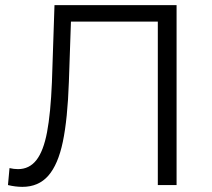

<svg xmlns="http://www.w3.org/2000/svg" viewBox="-20 -720 825 747"><path d="M667 -700V0H594V-636H256L248 -402Q243 -257 224.5 -168.5Q206 -80 168 -36.5Q130 7 67 7Q40 7 11 0L17 -66Q34 -62 50 -62Q94 -62 121.5 -97Q149 -132 163 -205.5Q177 -279 182 -400L192 -700Z"/></svg>

Font: Montserrat-Regular
Style: Regular
Weight: 400
Version: Version 7.200